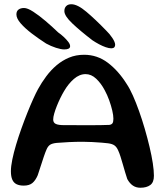

<svg xmlns="http://www.w3.org/2000/svg" viewBox="-20 -862 774 902"><path d="M639.3 20Q619.2 20 604.2 9.8Q589.2 -0.3 577.9 -20.9Q573.2 -34.4 567.9 -52.6Q562.5 -70.8 557.1 -89.9Q551.8 -108.9 546.2 -126.1Q540.8 -143.3 535.3 -154.9Q528.5 -170.8 518.3 -178.4Q508.1 -186.1 487.8 -188.8Q478.1 -190.2 457.9 -191.8Q437.7 -193.4 413.7 -194.7Q389.6 -196 368.4 -196Q336.2 -196 303.3 -194.4Q270.4 -192.9 246.6 -190.7Q225.9 -188.6 215.8 -182.2Q205.6 -175.8 198.9 -160.4Q192.6 -146.1 185.6 -125.4Q178.7 -104.8 171.5 -82.3Q164.3 -59.8 157.2 -38.7Q146.8 -14.4 132.2 -2.2Q117.6 10 91.3 10Q71.5 10 58 3.5Q44.4 -3.1 37.8 -18Q31.2 -32.9 31.2 -57.6Q31.2 -80.3 37.8 -112.6Q44.4 -144.8 55.6 -182.3Q66.8 -219.8 80.6 -258.3Q94.4 -296.9 108.7 -332.6Q122.9 -368.2 136 -397Q149 -425.8 158.4 -442.9Q175.5 -474.2 197.2 -503.3Q218.8 -532.4 245.6 -555.2Q272.3 -577.9 304.5 -591.3Q336.7 -604.7 375.1 -604.7Q436.9 -604.7 486.7 -567.1Q536.4 -529.5 575.1 -467.6Q589.3 -446.6 604.2 -413.4Q619 -380.2 633.4 -339.8Q647.8 -299.3 660.3 -256.3Q672.8 -213.3 682.6 -171.9Q692.4 -130.6 697.8 -95.5Q703.1 -60.4 703.1 -36.2Q703.1 -5.4 686 7.3Q668.8 20 639.3 20ZM494.6 -275.3Q505.3 -277.4 509 -283.9Q512.7 -290.4 512.7 -304.7Q512.7 -320.1 507.4 -342.8Q502.1 -365.6 493 -390.9Q483.9 -416.2 471.9 -438.2Q454.8 -470.6 431.8 -492.2Q408.9 -513.8 382.2 -513.8Q353.4 -513.8 327.2 -491.2Q301.1 -468.6 280.8 -433.6Q272.5 -419.7 263.6 -401.6Q254.7 -383.4 247.2 -364.6Q239.6 -345.7 234.8 -328.9Q229.9 -312.2 229.9 -300.4Q229.9 -285.7 242 -279.9Q254 -274.1 280.6 -274.1Q336.7 -274.1 377.6 -273.9Q418.6 -273.8 447.2 -274Q475.9 -274.2 494.6 -275.3ZM281.8 -629.8Q266.6 -629.8 242.9 -637.5Q219.2 -645.1 196.7 -657.5Q161.7 -680 129.6 -704.4Q97.5 -728.9 77.3 -752.1Q57.1 -775.4 57.1 -794.4Q57.1 -809.4 66.8 -816.9Q76.6 -824.4 93 -824.4Q109.4 -824.4 136.1 -807.1Q162.9 -789.8 193.8 -763.5Q224.8 -737.2 253.3 -709.7Q265.9 -701 278.7 -689.2Q291.5 -677.4 300.4 -665.8Q309.4 -654.2 309.4 -645.2Q309.4 -637.2 302.4 -633.5Q295.5 -629.8 281.8 -629.8ZM502.8 -635Q492 -635 476.9 -640.2Q461.9 -645.4 445.5 -654.1Q429.2 -662.8 414.3 -672.7Q356.6 -717 319.5 -752.2Q282.4 -787.3 282.4 -809.9Q282.4 -824.8 291 -833.4Q299.5 -842.1 315.1 -842.1Q343.9 -842.1 385.6 -806.8Q427.4 -771.6 479.2 -718.1Q494.8 -703.2 507.9 -683.6Q521 -663.9 521 -651.3Q521 -644.1 516.6 -639.5Q512.1 -635 502.8 -635Z"/></svg>

Font: Gluten Thin
Style: Regular
Weight: 100
Designer: Tyler Finck
Foundry: Etcetera Type Company
Version: Version 1.300